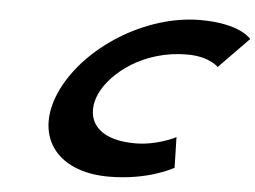

<svg xmlns="http://www.w3.org/2000/svg" viewBox="-57 -913 1332 1001"><g transform="rotate(5 609.5 -412.5)"><path d="M669.1 -170C440.4 -170 402.7 -302 455.5 -413C507.8 -523 671 -655 899.7 -655C1015.8 -655 1063 -604 1063 -604L1219.1 -764C1219.1 -764 1163.2 -840 952.5 -840C669.4 -840 363.2 -648 250.5 -411C138.3 -175 264.1 15 546 15C756.7 15 884.9 -61 884.9 -61L880.9 -221C880.9 -221 785.2 -170 669.1 -170Z"/></g></svg>

Font: Hussar
Style: BdSuprExtOblFive
Weight: 700
Foundry: Cannot Into Space Fonts
Version: Version 2.00